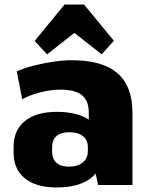

<svg xmlns="http://www.w3.org/2000/svg" viewBox="-20 -817 658 848"><path d="M372 -201V-320Q372 -372 342 -396.5Q312 -421 247 -421Q206 -421 161.5 -410Q117 -399 78 -379L54 -502Q88 -517 130 -527.5Q172 -538 215.5 -544.5Q259 -551 297 -551Q433 -551 499 -493.5Q565 -436 565 -320V0H413ZM229 11Q139 11 89.5 -29.5Q40 -70 40 -143V-168Q40 -242 90 -282.5Q140 -323 231 -323Q327 -323 380.5 -283Q434 -243 434 -170V-144Q434 -70 380.5 -29.5Q327 11 229 11ZM284 -81Q323 -81 345.5 -99.5Q368 -118 368 -150V-167Q368 -198 346.5 -215.5Q325 -233 286 -233Q249 -233 229.5 -216Q210 -199 210 -165V-149Q210 -116 229 -98.5Q248 -81 284 -81ZM133 -636 265 -797H351L483 -637L429 -577L252 -716H365L188 -577Z"/></svg>

Font: Pathway Extreme SemiCondensed ExtraBold
Style: Regular
Weight: 800
Width: 4
Version: Version 1.001;gftools[0.9.26]